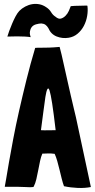

<svg xmlns="http://www.w3.org/2000/svg" viewBox="-20 -941 477 966"><path d="M134 -795 137 -801Q145 -814 161 -818.5Q177 -823 188 -823Q201 -822 209 -816Q217 -810 223 -800Q236 -769 265 -757.5Q294 -746 325 -751Q351 -755 370.5 -771.5Q390 -788 402 -811Q414 -834 418.5 -860.5Q423 -887 420 -910V-911Q419 -911 419 -912L418 -913Q397 -912 376.5 -912Q356 -912 336 -910Q333 -901 326.5 -886.5Q320 -872 309.5 -861.5Q299 -851 286.5 -847.5Q274 -844 259 -857Q246 -865 237 -880Q228 -895 212 -905Q196 -916 178 -919.5Q160 -923 142 -920Q124 -917 107 -908Q90 -899 77 -886Q67 -875 58 -858Q49 -841 41 -822Q33 -803 26.5 -785.5Q20 -768 17 -757Q43 -758 66 -758Q86 -758 105 -757Q124 -756 134 -754V-755Q130 -767 130 -775.5Q130 -784 134 -795ZM280 -705Q247 -702 226.5 -701.5Q206 -701 193 -701Q180 -701 172 -701Q164 -701 157 -700Q133 -620 113 -539Q93 -458 76 -383Q59 -308 46.5 -241.5Q34 -175 25 -124Q16 -73 11 -41Q6 -9 4 -2Q5 -1 6 -1Q74 -2 106 0Q138 2 146 0Q147 0 147.5 -0.5Q148 -1 149 -1Q158 -18 163 -40Q168 -62 172.5 -85.5Q177 -109 181.5 -130.5Q186 -152 193 -168Q204 -168 210.5 -168.5Q217 -169 222.5 -169Q228 -169 235 -169Q242 -169 255 -167Q262 -152 268 -131Q274 -110 279.5 -87Q285 -64 290.5 -42Q296 -20 302 -4H303Q335 3 371 4.5Q407 6 437 0V-1L362 -351Q358 -368 351 -397Q344 -426 336 -461Q328 -496 319.5 -534Q311 -572 303.5 -605.5Q296 -639 290 -665.5Q284 -692 280 -705ZM186 -286Q193 -337 198.5 -381Q204 -425 208.5 -454Q213 -483 218.5 -492.5Q224 -502 229.5 -485Q235 -468 242.5 -420Q250 -372 260 -286Q241 -286 222 -285.5Q203 -285 186 -286Z"/></svg>

Font: Londrina Solid
Style: Regular
Weight: 400
Designer: Marcelo Magalhaes
Foundry: Marcelo Magalhães
Version: Version 1.002